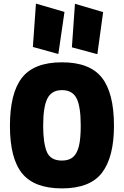

<svg xmlns="http://www.w3.org/2000/svg" viewBox="-20 -1030 687 1063"><path d="M35 0ZM35 -333Q35 -515 102 -600Q169 -685 323 -685Q477 -685 544 -600Q611 -515 611 -334Q611 -161 545 -74Q479 13 323 13Q170 13 102.5 -70Q35 -153 35 -333ZM427 -334Q427 -440 404 -485.5Q381 -531 323 -531Q266 -531 242.5 -485Q219 -439 219 -333Q219 -239 239 -190Q259 -141 323 -141Q362 -141 384.5 -160.5Q407 -180 417 -221.5Q427 -263 427 -334ZM162 -770 179 -1010 337 -964 303 -731ZM378 -768 395 -1009 551 -963 519 -730Z"/></svg>

Font: Cairo Black
Style: Regular
Weight: 900
Designer: Mohamed Gaber, the designers of Titillium
Foundry: Kief Type Foundry
Version: Version 2.009; ttfautohint (v1.5.33-1714) -l 8 -r 50 -G 200 